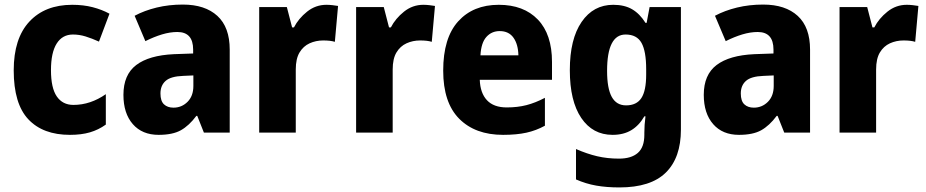

<svg xmlns="http://www.w3.org/2000/svg" viewBox="-20 -580 4051 840"><path d="M286 10Q168 10 104 -58Q40 -126 40 -272Q40 -412 108.5 -485.5Q177 -559 296 -559Q345 -559 385.5 -548.5Q426 -538 459 -520L413 -398Q382 -412 354.5 -420.5Q327 -429 299 -429Q253 -429 228 -389.5Q203 -350 203 -273Q203 -195 228.5 -158Q254 -121 301 -121Q339 -121 374.5 -133Q410 -145 443 -168V-35Q411 -12 373.5 -1Q336 10 286 10Z M780 -560Q877 -560 931 -510.5Q985 -461 985 -363V0H872L843 -73H839Q807 -30 771 -10Q735 10 674 10Q602 10 561 -37Q520 -84 520 -165Q520 -253 576 -295.5Q632 -338 741 -343L825 -346V-363Q825 -440 756 -440Q724 -440 689 -429.5Q654 -419 616 -400L569 -511Q612 -534 665.5 -547Q719 -560 780 -560ZM781 -248Q727 -246 704.5 -226Q682 -206 682 -171Q682 -138 697.5 -123.5Q713 -109 739 -109Q775 -109 800.5 -134.5Q826 -160 826 -204V-250Z M1408 -559Q1420 -559 1434 -557.5Q1448 -556 1459 -554L1445 -397Q1426 -403 1394 -403Q1362 -403 1334.5 -390.5Q1307 -378 1290.5 -350.5Q1274 -323 1274 -276V0H1114V-549H1235L1258 -460H1266Q1286 -499 1323.5 -529Q1361 -559 1408 -559Z M1832 -559Q1844 -559 1858 -557.5Q1872 -556 1883 -554L1869 -397Q1850 -403 1818 -403Q1786 -403 1758.5 -390.5Q1731 -378 1714.5 -350.5Q1698 -323 1698 -276V0H1538V-549H1659L1682 -460H1690Q1710 -499 1747.5 -529Q1785 -559 1832 -559Z M2162 -559Q2271 -559 2333 -494.5Q2395 -430 2395 -309V-231H2079Q2081 -173 2110.5 -141.5Q2140 -110 2197 -110Q2244 -110 2283 -120Q2322 -130 2364 -152V-30Q2326 -9 2283 0.5Q2240 10 2181 10Q2059 10 1989 -60.5Q1919 -131 1919 -271Q1919 -414 1984.5 -486.5Q2050 -559 2162 -559ZM2166 -444Q2131 -444 2108 -418.5Q2085 -393 2082 -338H2248Q2247 -386 2226.5 -415Q2206 -444 2166 -444Z M2663 -559Q2712 -559 2745.5 -539.5Q2779 -520 2804 -480H2809L2822 -549H2959V-13Q2959 110 2893 175Q2827 240 2690 240Q2634 240 2588.5 232Q2543 224 2500 205V72Q2548 93 2592.5 103.5Q2637 114 2688 114Q2742 114 2770.5 89Q2799 64 2799 10V1Q2799 -33 2804 -71H2799Q2776 -31 2742 -10.5Q2708 10 2660 10Q2573 10 2523 -64Q2473 -138 2473 -273Q2473 -409 2524.5 -484Q2576 -559 2663 -559ZM2717 -429Q2636 -429 2636 -270Q2636 -193 2656.5 -156Q2677 -119 2719 -119Q2765 -119 2786 -151Q2807 -183 2807 -254V-277Q2807 -356 2786.5 -392.5Q2766 -429 2717 -429Z M3319 -560Q3416 -560 3470 -510.5Q3524 -461 3524 -363V0H3411L3382 -73H3378Q3346 -30 3310 -10Q3274 10 3213 10Q3141 10 3100 -37Q3059 -84 3059 -165Q3059 -253 3115 -295.5Q3171 -338 3280 -343L3364 -346V-363Q3364 -440 3295 -440Q3263 -440 3228 -429.5Q3193 -419 3155 -400L3108 -511Q3151 -534 3204.5 -547Q3258 -560 3319 -560ZM3320 -248Q3266 -246 3243.5 -226Q3221 -206 3221 -171Q3221 -138 3236.5 -123.5Q3252 -109 3278 -109Q3314 -109 3339.5 -134.5Q3365 -160 3365 -204V-250Z M3947 -559Q3959 -559 3973 -557.5Q3987 -556 3998 -554L3984 -397Q3965 -403 3933 -403Q3901 -403 3873.5 -390.5Q3846 -378 3829.5 -350.5Q3813 -323 3813 -276V0H3653V-549H3774L3797 -460H3805Q3825 -499 3862.5 -529Q3900 -559 3947 -559Z"/></svg>

Font: Noto Sans Devanagari SemiCondensed ExtraBold
Style: Regular
Weight: 800
Width: 4
Designer: Jelle Bosma - Monotype Design Team
Foundry: Monotype Imaging Inc.
Version: Version 2.004; ttfautohint (v1.8.4.7-5d5b)